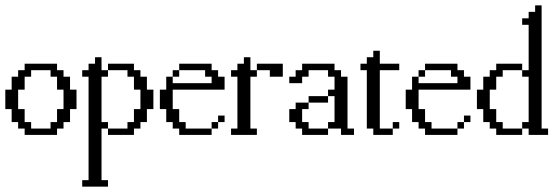

<svg xmlns="http://www.w3.org/2000/svg" viewBox="-20 -508 2108 723"><path d="M170.4 -23.9V-48.3H194.8V-97.2H219.2V-170.4H194.8V-219.2H170.4V-243.7H97.2V-219.2H72.8V-170.4H48.3V-97.2H72.8V-48.3H97.2V-23.9ZM72.8 0V-23.9H48.3V-48.3H23.9V-97.2H0V-170.4H23.9V-219.2H48.3V-243.7H72.8V-268.1H194.8V-243.7H219.2V-219.2H243.7V-170.4H268.1V-97.2H243.7V-48.3H219.2V-23.9H194.8V0Z M386.7 0V-23.9H460V-48.3H484.4V-97.2H508.8V-170.4H484.4V-219.2H460V-243.7H386.7V-268.1H484.4V-243.7H508.8V-219.2H533.2V-170.4H557.6V-97.2H533.2V-48.3H508.8V-23.9H484.4V0ZM289.6 194.8V170.4H313.5V-219.2H289.6V-243.7H313.5V-268.1H337.9V-292.5H362.3V-243.7H386.7V-219.2H362.3V-48.3H386.7V-23.9H362.3V170.4H386.7V194.8Z M776.9 -23.9V-48.3H801.3V-23.9ZM801.3 -48.3V-72.8H825.7V-48.3ZM630.4 -219.2V-243.7H654.8V-219.2ZM654.8 0V-23.9H630.4V-48.3H606V-97.2H582V-170.4H606V-219.2H630.4V-194.8H776.9V-219.2H752.4V-243.7H654.8V-268.1H776.9V-243.7H801.3V-219.2H825.7V-170.4H630.4V-97.2H654.8V-48.3H679.2V-23.9H776.9V0Z M996.1 -219.2V-243.7H947.3V-268.1H1044.9V-219.2ZM850.1 0V-23.9H874V-219.2H850.1V-243.7H874V-268.1H898.4V-292.5H922.9V-243.7H947.3V-219.2H922.9V-23.9H947.3V0Z M1117.7 0V-23.9H1093.3V-48.3H1069.3V-97.2H1093.3V-121.6H1142.1V-97.2H1117.7V-48.3H1142.1V-23.9H1215.3V0ZM1142.1 -121.6V-146H1215.3V-121.6ZM1264.2 0V-23.9H1215.3V-48.3H1239.7V-146H1215.3V-170.4H1239.7V-219.2H1215.3V-243.7H1142.1V-219.2H1117.7V-194.8H1069.3V-219.2H1093.3V-243.7H1117.7V-268.1H1239.7V-243.7H1264.2V-219.2H1288.6V-23.9H1313V0Z M1459 -23.9V-48.3H1483.4V-23.9ZM1385.7 0V-23.9H1361.3V-243.7H1337.4V-268.1H1361.3V-292.5H1385.7V-316.9H1410.2V-268.1H1483.4V-243.7H1410.2V-23.9H1459V0Z M1702.6 -23.9V-48.3H1727.1V-23.9ZM1727.1 -48.3V-72.8H1751.5V-48.3ZM1556.2 -219.2V-243.7H1580.6V-219.2ZM1580.6 0V-23.9H1556.2V-48.3H1531.7V-97.2H1507.8V-170.4H1531.7V-219.2H1556.2V-194.8H1702.6V-219.2H1678.2V-243.7H1580.6V-268.1H1702.6V-243.7H1727.1V-219.2H1751.5V-170.4H1556.2V-97.2H1580.6V-48.3H1605V-23.9H1702.6V0Z M1848.6 0V-23.9H1824.2V-48.3H1799.8V-97.2H1775.9V-170.4H1799.8V-219.2H1824.2V-243.7H1848.6V-268.1H1946.3V-243.7H1873V-219.2H1848.6V-170.4H1824.2V-97.2H1848.6V-48.3H1873V-23.9H1946.3V0ZM1970.7 0V-23.9H1946.3V-48.3H1970.7V-219.2H1946.3V-243.7H1970.7V-414.6H1946.3V-439H1970.7V-463.4H1995.1V-487.8H2019.5V-23.9H2043.9V0Z"/></svg>

Font: FS Mondwest Regular
Style: Regular
Weight: 400
Designer: NZWStudios2024
Foundry: https://fontstruct.com
Version: Version 1.0